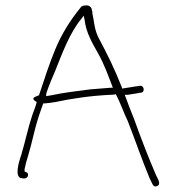

<svg xmlns="http://www.w3.org/2000/svg" viewBox="-20 -612 645 711"><path d="M60 -42C49 -11 32 46 61 48L69 49C79 49 84 42 84 35C84 28 79 26 71 23V14C74 0 78 -17 84 -35C98 -80 108 -135 124 -183L140 -229H144C155 -230 168 -231 184 -234C245 -247 319 -258 392 -261C398 -261 404 -262 409 -263C426 -231 437 -197 453 -164C482 -90 506 -19 534 48C544 66 546 84 562 77C579 70 562 47 558 37C529 -30 504 -95 477 -170C465 -200 453 -230 442 -261H451C454 -261 457 -261 459 -262H460C485 -266 490 -267 503 -269C518 -271 514 -298 496 -294C487 -293 453 -287 432 -284L431 -289C405 -356 376 -414 345 -472C329 -504 330 -527 322 -563V-570C322 -570 320 -572 320 -575C320 -584 311 -592 302 -592C286 -592 282 -590 276 -581C241 -538 208 -486 185 -430C162 -375 144 -318 125 -261L124 -259L114 -255C95 -248 105 -241 116 -234C112 -217 105 -202 100 -187C84 -140 74 -89 60 -43ZM151 -256V-262C151 -263 151 -265 152 -266V-268C162 -297 173 -324 185 -351C211 -416 238 -490 281 -542L290 -554L293 -540C299 -490 321 -454 344 -413C365 -376 382 -329 398 -287H388L314 -281C268 -275 215 -269 175 -260ZM314 -281Z"/></svg>

Font: Stray Cat
Style: LtExt
Weight: 300
Version: Version 1.0